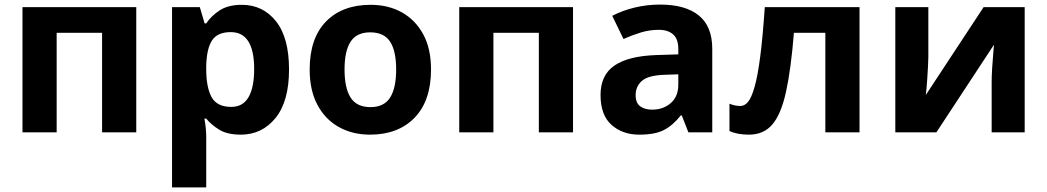

<svg xmlns="http://www.w3.org/2000/svg" viewBox="-20 -577 4565 837"><path d="M574 -546V0H425V-434H227V0H78V-546Z M1034 -556Q1126 -556 1183 -484.5Q1240 -413 1240 -274Q1240 -135 1181 -62.5Q1122 10 1030 10Q971 10 936 -11.5Q901 -33 879 -60H871Q879 -18 879 20V240H730V-546H851L872 -475H879Q901 -508 938 -532Q975 -556 1034 -556ZM986 -437Q928 -437 904.5 -401Q881 -365 879 -291V-275Q879 -196 902.5 -153.5Q926 -111 988 -111Q1039 -111 1063.5 -153.5Q1088 -196 1088 -276Q1088 -437 986 -437Z M1859 -274Q1859 -138 1787.5 -64Q1716 10 1593 10Q1517 10 1457.5 -23Q1398 -56 1364 -119.5Q1330 -183 1330 -274Q1330 -410 1401 -483Q1472 -556 1596 -556Q1673 -556 1732 -523Q1791 -490 1825 -427.5Q1859 -365 1859 -274ZM1482 -274Q1482 -193 1508.5 -151.5Q1535 -110 1595 -110Q1654 -110 1680.5 -151.5Q1707 -193 1707 -274Q1707 -355 1680.5 -395.5Q1654 -436 1594 -436Q1535 -436 1508.5 -395.5Q1482 -355 1482 -274Z M2478 -546V0H2329V-434H2131V0H1982V-546Z M2858 -557Q2968 -557 3026.5 -509.5Q3085 -462 3085 -364V0H2981L2952 -74H2948Q2913 -30 2874 -10Q2835 10 2767 10Q2694 10 2646 -32.5Q2598 -75 2598 -163Q2598 -250 2659 -291.5Q2720 -333 2842 -337L2937 -340V-364Q2937 -407 2914.5 -427Q2892 -447 2852 -447Q2812 -447 2774 -435.5Q2736 -424 2698 -407L2649 -508Q2693 -531 2746.5 -544Q2800 -557 2858 -557ZM2879 -251Q2807 -249 2779 -225Q2751 -201 2751 -162Q2751 -128 2771 -113.5Q2791 -99 2823 -99Q2871 -99 2904 -127.5Q2937 -156 2937 -208V-253Z M3727 0H3578V-434H3441Q3428 -274 3406.5 -176.5Q3385 -79 3347 -34.5Q3309 10 3245 10Q3193 10 3160 -6V-125Q3183 -115 3208 -115Q3226 -115 3241 -133Q3256 -151 3269.5 -198Q3283 -245 3294 -329.5Q3305 -414 3314 -546H3727Z M4027 -330Q4027 -313 4025.5 -288Q4024 -263 4022.5 -237Q4021 -211 4019 -191Q4017 -171 4016 -163L4268 -546H4447V0H4303V-218Q4303 -245 4305 -277.5Q4307 -310 4309.5 -338.5Q4312 -367 4313 -382L4062 0H3883V-546H4027Z"/></svg>

Font: TSCustom
Style: Regular
Weight: 400
Designer: Monotype Design Team
Foundry: Monotype Imaging Inc.
Version: Version 2.004; ttfautohint (v1.8.3) -l 8 -r 50 -G 200 -x 14 